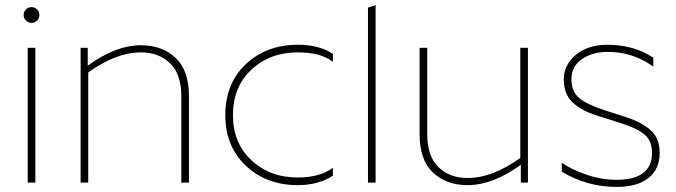

<svg xmlns="http://www.w3.org/2000/svg" viewBox="-20 -718 2658 755"><path d="M89 -530H119V0H89ZM126 -637Q117 -628 104 -628Q91 -628 82 -637Q73 -646 73 -659Q73 -672 82 -681Q91 -690 104 -690Q117 -690 126 -681Q135 -672 135 -659Q135 -646 126 -637Z M534 -512Q437 -512 327 -433V0H297V-530H325V-460Q435 -540 534 -540Q618 -540 670.5 -490.5Q723 -441 723 -340V0H693V-340Q693 -426 649 -469Q605 -512 534 -512Z M1289 -506V-475Q1242 -512 1151 -512Q1041 -512 968.5 -444Q896 -376 896 -265Q896 -156 968.5 -88Q1041 -20 1151 -20Q1237 -20 1289 -58V-27Q1232 10 1151 10Q1028 10 947 -66Q866 -142 866 -265Q866 -390 947 -466Q1028 -542 1151 -542Q1236 -542 1289 -506Z M1427 -688 1457 -698V0H1427Z M2056 0H2028V-70Q1918 10 1819 10Q1735 10 1682.5 -39.5Q1630 -89 1630 -190V-530H1660V-190Q1660 -104 1704 -61Q1748 -18 1819 -18Q1916 -18 2026 -97V-530H2056Z M2443 -257Q2504 -237 2539 -205.5Q2574 -174 2574 -117Q2574 -53 2530 -18Q2486 17 2405 17Q2288 17 2189 -43V-78Q2228 -51 2286.5 -31Q2345 -11 2404 -11Q2544 -11 2544 -117Q2544 -165 2514 -189.5Q2484 -214 2421 -234L2326 -264Q2266 -283 2231.5 -315.5Q2197 -348 2197 -406Q2197 -463 2244.5 -502.5Q2292 -542 2369 -542Q2472 -542 2549 -491V-456Q2469 -514 2370 -514Q2310 -514 2268.5 -485.5Q2227 -457 2227 -406Q2227 -357 2259 -331.5Q2291 -306 2356 -285Z"/></svg>

Font: Roundo ExtraLight
Style: Regular
Weight: 250
Designer: Namrata Goyal (Gurmukhi), Shiva Nallaperumal (Latin)
Foundry: Indian Type Foundry
Version: Version 1.000;PS 1.0;hotconv 1.0.88;makeotf.lib2.5.647800